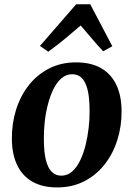

<svg xmlns="http://www.w3.org/2000/svg" viewBox="-20 -848 612 882"><path d="M329 -561.5Q397 -561.5 443.2 -535.5Q489.5 -509.5 513.8 -459.5Q538 -409.5 538.5 -338Q539 -268 519 -204.8Q499 -141.5 460.5 -92.5Q422 -43.5 366.8 -15.2Q311.5 13 242 13Q175.5 13 129.2 -13.2Q83 -39.5 59 -89.2Q35 -139 34.5 -210Q34 -281 54 -344.5Q74 -408 112.5 -456.8Q151 -505.5 205.8 -533.5Q260.5 -561.5 329 -561.5ZM312 -507Q284 -507 262.5 -488.5Q241 -470 225.5 -438.5Q210 -407 200 -368.2Q190 -329.5 185.5 -288.5Q181 -247.5 181.5 -210Q181.5 -148.5 191.2 -111.2Q201 -74 219 -57.5Q237 -41 261.5 -41Q289.5 -41 310.8 -59.5Q332 -78 347.5 -109.5Q363 -141 372.8 -180Q382.5 -219 387.2 -260Q392 -301 391.5 -339Q391.5 -400.5 382 -437.2Q372.5 -474 355 -490.5Q337.5 -507 312 -507ZM201.5 -610.5 163.5 -637 330 -828.5H394.5L496 -635.5L454 -612.5Q428 -639.5 402.5 -670.2Q377 -701 350.5 -731Q315.5 -700.5 278 -669.5Q240.5 -638.5 201.5 -610.5Z"/></svg>

Font: Merriweather 36pt
Style: Bold Italic
Weight: 700
Italic angle: -7.8°
Version: Version 2.101